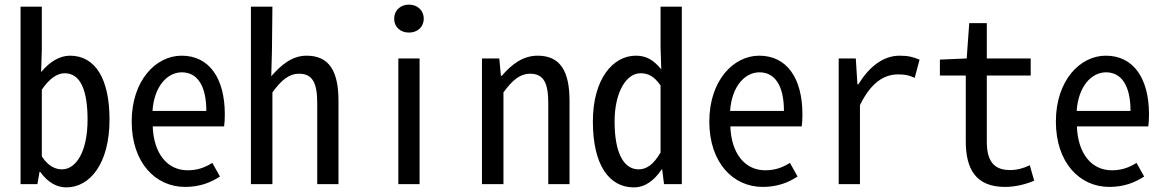

<svg xmlns="http://www.w3.org/2000/svg" viewBox="-20 -797 5040 831"><path d="M267 14C368 14 454 -87 454 -280C454 -455 393 -556 283 -556C238 -556 194 -529 158 -485L161 -582V-768H69V0H142L151 -53H154C188 -6 227 14 267 14ZM248 -64C224 -64 191 -74 161 -120V-409C195 -459 229 -480 260 -480C330 -480 359 -403 359 -279C359 -140 309 -64 248 -64Z M781 12C845 12 892 -7 932 -33L899 -92C867 -72 835 -60 792 -60C703 -60 645 -134 641 -250H950C952 -263 953 -283 953 -302C953 -458 886 -556 766 -556C654 -556 550 -448 550 -271C550 -93 653 12 781 12ZM640 -317C647 -423 704 -484 767 -484C834 -484 873 -426 873 -317Z M1066 0H1159V-397C1198 -451 1232 -478 1274 -478C1333 -478 1353 -438 1353 -350V0H1445V-360C1445 -489 1405 -556 1307 -556C1244 -556 1197 -516 1154 -467L1157 -576L1159 -768H1066Z M1704 0H1796V-544H1704ZM1750 -656C1787 -656 1814 -680 1814 -716C1814 -752 1787 -777 1750 -777C1713 -777 1686 -752 1686 -716C1686 -680 1713 -656 1750 -656Z M2066 0H2159V-397C2198 -451 2232 -478 2274 -478C2333 -478 2353 -438 2353 -350V0H2445V-360C2445 -489 2405 -556 2307 -556C2243 -556 2194 -518 2152 -469H2148L2141 -544H2066Z M2723 14C2774 14 2813 -18 2844 -64H2846L2854 0H2931V-768H2839V-592L2842 -497C2808 -538 2777 -556 2732 -556C2632 -556 2546 -454 2546 -271C2546 -82 2617 14 2723 14ZM2744 -64C2678 -64 2640 -138 2640 -271C2640 -400 2692 -480 2752 -480C2783 -480 2810 -469 2839 -427V-137C2808 -84 2778 -64 2744 -64Z M3281 12C3345 12 3392 -7 3432 -33L3399 -92C3367 -72 3335 -60 3292 -60C3203 -60 3145 -134 3141 -250H3450C3452 -263 3453 -283 3453 -302C3453 -458 3386 -556 3266 -556C3154 -556 3050 -448 3050 -271C3050 -93 3153 12 3281 12ZM3140 -317C3147 -423 3204 -484 3267 -484C3334 -484 3373 -426 3373 -317Z M3610 0H3702V-342C3749 -438 3805 -475 3867 -475C3896 -475 3913 -472 3939 -460L3960 -539C3932 -550 3912 -556 3874 -556C3800 -556 3740 -505 3695 -432H3691L3684 -544H3610Z M4330 12C4371 12 4417 2 4456 -15L4437 -82C4409 -68 4381 -61 4351 -61C4277 -61 4251 -106 4251 -184V-470H4441V-544H4251V-697H4175L4164 -544L4048 -539V-470H4160V-186C4160 -67 4202 12 4330 12Z M4781 12C4845 12 4892 -7 4932 -33L4899 -92C4867 -72 4835 -60 4792 -60C4703 -60 4645 -134 4641 -250H4950C4952 -263 4953 -283 4953 -302C4953 -458 4886 -556 4766 -556C4654 -556 4550 -448 4550 -271C4550 -93 4653 12 4781 12ZM4640 -317C4647 -423 4704 -484 4767 -484C4834 -484 4873 -426 4873 -317Z"/></svg>

Font: Noto Sans Mono CJK HK
Style: Regular
Weight: 400
Designer: Ryoko NISHIZUKA 西塚涼子 (kana, bopomofo & ideographs); Paul D. Hunt (Latin, Greek & Cyrillic); Sandoll Communications 산돌커뮤니
Foundry: Adobe
Version: Version 2.004;hotconv 1.0.118;makeotfexe 2.5.65603